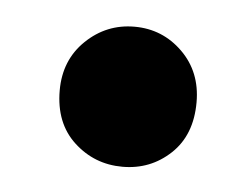

<svg xmlns="http://www.w3.org/2000/svg" viewBox="-29 -196 299 239"><g transform="rotate(5 120.5 -76.5)"><path d="M45 -77Q45 -115 70.5 -139.5Q96 -164 131 -164Q166 -164 191 -139.5Q216 -115 216 -77Q216 -36 191 -12.5Q166 11 131 11Q96 11 70.5 -12.5Q45 -36 45 -77Z"/></g></svg>

Font: Mukta ExtraBold
Style: Regular
Weight: 800
Designer: Girish Dalvi and Yashodeep Gholap
Foundry: Ek Type
Version: Version 2.538;PS 1.002;hotconv 16.6.51;makeotf.lib2.5.65220;